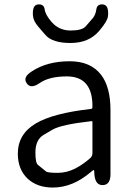

<svg xmlns="http://www.w3.org/2000/svg" viewBox="-20 -829 599 862"><path d="M217 13Q148 13 105 -26Q60 -68 60 -139Q60 -227 141 -275Q219 -321 389 -340Q395 -341 395 -348Q397 -486 280 -486Q201 -486 158 -456Q118 -428 100 -455Q81 -482 122 -508Q191 -554 293 -554Q387 -554 434 -493Q476 -438 476 -335V-47Q476 0 443 2Q409 4 404 -43L403 -60Q402 -66 400.5 -66Q399 -66 387 -56Q306 13 217 13ZM239 -53Q279 -53 317 -72Q352 -90 385 -119Q395 -128 395 -142V-281Q395 -286 390 -285Q256 -270 216 -247Q195 -235 175 -223Q139 -201 139 -144Q139 -98 150 -89Q168 -74 187 -59Q195 -53 239 -53ZM184 -672Q169 -690 153 -708Q130 -734 128 -758Q124 -806 150 -809Q177 -812 180.5 -787Q184 -762 212 -730Q245 -692 297 -692Q349 -692 365 -711Q381 -730 397 -748Q409 -762 412.5 -787Q416 -812 443 -809Q469 -806 465 -758Q463 -734 425 -690Q379 -636 297 -636Q215 -636 184 -672Z"/></svg>

Font: Resource Han Rounded JP Normal
Style: Regular
Weight: 350
Designer: Cyano Hao (round all glyphs); Ryoko NISHIZUKA 西塚涼子 (kana, bopomofo & ideographs); Paul D. Hunt (Latin, Greek & Cyrillic)
Foundry: Cyano Hao
Version: 0.990